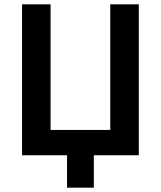

<svg xmlns="http://www.w3.org/2000/svg" viewBox="-20 -718 744 888"><path d="M290 0H82V-698H214V-117H490V-698H622V0H414V150H290Z"/></svg>

Font: IBM Plex Sans SmBld
Style: Regular
Weight: 600
Designer: Mike Abbink, Paul van der Laan, Pieter van Rosmalen
Foundry: Bold Monday
Version: Version 3.005